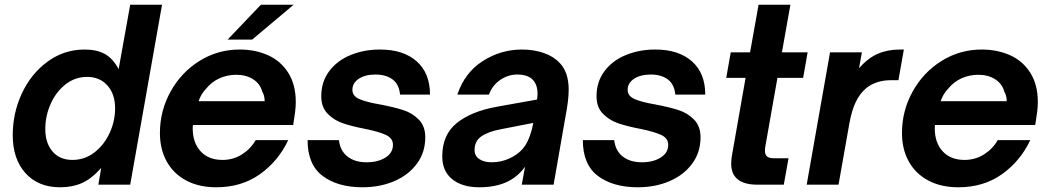

<svg xmlns="http://www.w3.org/2000/svg" viewBox="-20 -783 4451 814"><path d="M34 -210Q34 -304 73 -387.5Q112 -471 182 -522Q252 -573 339 -573Q390 -573 424 -554.5Q458 -536 483 -490L532 -763H667L532 0H397L409 -71Q368 -25 327.5 -7Q287 11 235 11Q142 11 88 -49Q34 -109 34 -210ZM468 -324Q468 -384 435.5 -420.5Q403 -457 349 -457Q298 -457 257.5 -425Q217 -393 194.5 -342Q172 -291 172 -236Q172 -177 202.5 -141Q233 -105 287 -105Q339 -105 380 -136.5Q421 -168 444.5 -218.5Q468 -269 468 -324Z M658 -219Q658 -313 703 -394.5Q748 -476 825.5 -524.5Q903 -573 996 -573Q1062 -573 1116 -549Q1170 -525 1202 -474.5Q1234 -424 1234 -350Q1234 -331 1231 -307Q1228 -283 1223 -253H798Q797 -248 797 -239Q797 -178 830.5 -141.5Q864 -105 923 -105Q969 -105 1006 -128.5Q1043 -152 1064 -189H1202Q1160 -100 1082 -44.5Q1004 11 897 11Q823 11 769 -18Q715 -47 686.5 -99Q658 -151 658 -219ZM1102 -354Q1102 -378 1092 -394Q1083 -428 1053 -447Q1023 -466 982 -466Q944 -466 910.5 -451Q877 -436 853 -406Q833 -386 822 -354ZM1049 -615H945L1086 -763H1225Z M1284 -189H1417Q1422 -144 1453 -119.5Q1484 -95 1535 -95Q1582 -95 1614 -115Q1646 -135 1646 -169Q1646 -197 1616 -211Q1586 -225 1526 -237Q1469 -248 1432 -261Q1395 -274 1368.5 -301.5Q1342 -329 1342 -375Q1342 -436 1375.5 -481Q1409 -526 1466 -549.5Q1523 -573 1591 -573Q1690 -573 1746.5 -523Q1803 -473 1803 -382H1676Q1672 -426 1644 -446.5Q1616 -467 1572 -467Q1528 -467 1501 -449Q1474 -431 1474 -402Q1474 -376 1503.5 -363Q1533 -350 1592 -340Q1650 -329 1689 -316.5Q1728 -304 1755.5 -276Q1783 -248 1783 -201Q1783 -137 1747.5 -89Q1712 -41 1651.5 -15Q1591 11 1517 11Q1412 11 1348 -37Q1284 -85 1284 -189Z M1855 -120Q1855 -211 1915.5 -260.5Q1976 -310 2084 -330L2257 -361Q2259 -377 2259 -386Q2259 -420 2243 -440Q2222 -467 2173 -467Q2134 -467 2100.5 -444Q2067 -421 2053 -382H1919Q1950 -475 2026.5 -524Q2103 -573 2193 -573Q2243 -573 2285 -558.5Q2327 -544 2353 -516Q2391 -477 2391 -402Q2391 -359 2378 -292L2327 0H2192L2206 -76Q2180 -40 2145 -20Q2092 11 2012 11Q1940 11 1897.5 -23Q1855 -57 1855 -120ZM2139 -111Q2185 -132 2207.5 -167.5Q2230 -203 2241 -262L2103 -235Q2050 -225 2021 -205Q1992 -185 1992 -147Q1992 -122 2012 -108.5Q2032 -95 2064 -95Q2104 -95 2139 -111Z M2451 -189H2584Q2589 -144 2620 -119.5Q2651 -95 2702 -95Q2749 -95 2781 -115Q2813 -135 2813 -169Q2813 -197 2783 -211Q2753 -225 2693 -237Q2636 -248 2599 -261Q2562 -274 2535.5 -301.5Q2509 -329 2509 -375Q2509 -436 2542.5 -481Q2576 -526 2633 -549.5Q2690 -573 2758 -573Q2857 -573 2913.5 -523Q2970 -473 2970 -382H2843Q2839 -426 2811 -446.5Q2783 -467 2739 -467Q2695 -467 2668 -449Q2641 -431 2641 -402Q2641 -376 2670.5 -363Q2700 -350 2759 -340Q2817 -329 2856 -316.5Q2895 -304 2922.5 -276Q2950 -248 2950 -201Q2950 -137 2914.5 -89Q2879 -41 2818.5 -15Q2758 11 2684 11Q2579 11 2515 -37Q2451 -85 2451 -189Z M3192 0Q3080 0 3080 -89Q3080 -105 3083 -123L3141 -453H3059L3078 -561H3160L3196 -763H3331L3295 -561H3404L3385 -453H3276L3225 -164Q3223 -157 3223 -143Q3223 -128 3231.5 -120Q3240 -112 3262 -112H3323L3303 0Z M3400 0 3499 -561H3634L3622 -494Q3660 -537 3701.5 -555Q3743 -573 3795 -573H3812L3789 -443H3758Q3694 -443 3652 -409Q3625 -386 3608 -350.5Q3591 -315 3581 -260L3535 0Z M3804 -219Q3804 -313 3849 -394.5Q3894 -476 3971.5 -524.5Q4049 -573 4142 -573Q4208 -573 4262 -549Q4316 -525 4348 -474.5Q4380 -424 4380 -350Q4380 -331 4377 -307Q4374 -283 4369 -253H3944Q3943 -248 3943 -239Q3943 -178 3976.5 -141.5Q4010 -105 4069 -105Q4115 -105 4152 -128.5Q4189 -152 4210 -189H4348Q4306 -100 4228 -44.5Q4150 11 4043 11Q3969 11 3915 -18Q3861 -47 3832.5 -99Q3804 -151 3804 -219ZM4248 -354Q4248 -378 4238 -394Q4229 -428 4199 -447Q4169 -466 4128 -466Q4090 -466 4056.5 -451Q4023 -436 3999 -406Q3979 -386 3968 -354Z"/></svg>

Font: Open Sauce One
Style: Bold Italic
Weight: 700
Italic angle: -10°
Designer: Alfredo Marco Pradil
Foundry: Creative Sauce Fz LLC
Version: Version 1.477